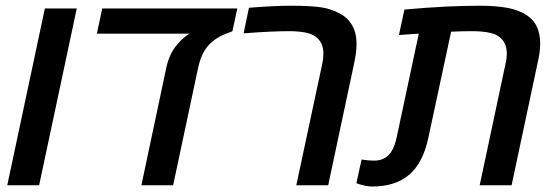

<svg xmlns="http://www.w3.org/2000/svg" viewBox="-20 -661 1982 685"><path d="M140.1 -630.9H253.9L119.6 0H5.9Z M610.4 -500Q630.9 -524.9 652.3 -538.6L657.2 -541H325.7L344.7 -630.9H826.7L809.1 -549.3Q783.2 -540.5 765.9 -531.5Q748.5 -522.5 732.9 -508.3Q700.2 -479.5 687 -419.9L597.7 0H484.4L573.7 -421.4Q578.6 -444.3 588.4 -465.1Q598.1 -485.8 610.4 -500Z M1133.8 -469.7Q1133.8 -502 1115.7 -521.5Q1105 -534.2 1083.5 -541.5Q1071.3 -545.4 1052.2 -547.6Q1033.2 -549.8 1014.2 -549.8Q946.3 -549.8 849.1 -542L868.2 -633.3Q960 -640.6 1017.6 -640.6Q1086.4 -640.6 1124.8 -635Q1163.1 -629.4 1192.9 -612.3Q1228.5 -594.2 1244.1 -554.2Q1252 -534.2 1252 -501.5Q1252 -474.6 1243.2 -434.1L1150.9 0H1037.1L1129.9 -434.1Q1133.8 -451.7 1133.8 -469.7Z M1251.5 -7.3 1270 -91.8Q1294.4 -87.9 1314.9 -87.9Q1353 -87.9 1374 -116.7Q1387.7 -136.2 1395 -169.9L1474.1 -541L1403.3 -536.1L1422.9 -627Q1575.2 -640.6 1691.9 -640.6Q1749.5 -640.6 1791 -632.8Q1832.5 -625 1859.9 -606.4Q1884.3 -590.3 1895.8 -564.7Q1907.2 -539.1 1907.2 -507.3Q1907.2 -474.6 1898.4 -438L1805.2 0H1691.4L1783.7 -434.1Q1788.1 -451.2 1788.1 -469.7Q1788.1 -502 1770.5 -521Q1756.3 -537.6 1729 -543.7Q1701.7 -549.8 1664.1 -549.8Q1624.5 -549.8 1589.4 -547.9L1508.3 -169.9Q1489.7 -81.1 1440.7 -38.3Q1391.6 4.4 1307.6 4.4Q1284.2 4.4 1251.5 -7.3Z"/></svg>

Font: Viking Open Sans Light
Style: Bold Italic
Weight: 600
Italic angle: -12°
Foundry: Ascender Corporation
Version: Version 2.000